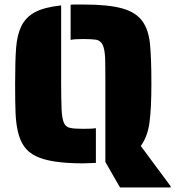

<svg xmlns="http://www.w3.org/2000/svg" viewBox="-20 -716 776 851"><path d="M447 2V-344Q447 -431 446 -458Q444 -499 435 -517.5Q426 -536 406 -540Q386 -543 349 -543Q306 -543 293 -539V-695Q302 -696 320 -696H349Q461 -696 522.5 -678.5Q584 -661 612 -621Q638 -584 644.5 -524Q651 -464 651 -344Q651 -235 642.5 -172.5Q634 -110 604 -69L736 109V115H512ZM139 -24Q106 -40 87 -67Q68 -94 59 -134Q51 -169 49 -214.5Q47 -260 47 -344Q47 -449 51.5 -505Q56 -561 74 -599Q94 -640 135 -662Q176 -684 251 -692V-344Q251 -285 253 -231Q255 -190 263.5 -171Q272 -152 292 -149Q309 -145 349 -145Q390 -145 405 -148V6Q367 8 349 8Q203 8 139 -24Z"/></svg>

Font: Saira Stencil
Style: Regular
Weight: 400
Designer: Hector Gatti with collaboration of the Omnibus-Type team
Foundry: Omnibus-Type
Version: Version 1.003